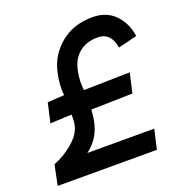

<svg xmlns="http://www.w3.org/2000/svg" viewBox="-128 -815 869 924"><g transform="rotate(-20 306.5 -353.0)"><path d="M279.8 -223.1Q262.2 -146 199.2 -100.1H542L519 0H11.2L32.2 -103Q86.4 -124 131.6 -162.6Q176.8 -201.2 187 -243.2Q192.9 -268.1 190.9 -299.8L81.1 -294.9L104 -395L189.9 -399.9Q182.6 -450.2 198.2 -517.1Q216.8 -598.6 282.7 -652.3Q348.6 -706.1 444.8 -706.1Q517.1 -706.1 560.5 -660.9Q604 -615.7 612.8 -548.8L516.1 -524.9Q503.4 -606 435.1 -606Q379.9 -606 342.8 -577.1Q305.7 -548.3 293 -493.2Q287.1 -468.3 285.6 -439Q284.2 -409.7 288.1 -390.1L523.9 -395L501 -294.9L289.1 -290Q286.1 -248 279.8 -223.1Z"/></g></svg>

Font: HK Grotesk Legacy
Style: Bold Italic
Weight: 700
Italic angle: -13°
Designer: Alfredo Marco Pradil
Foundry: Hanken Design Co.
Version: Version 2.022;PS 002.022;hotconv 1.0.88;makeotf.lib2.5.64775